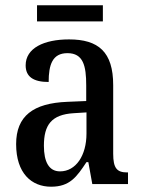

<svg xmlns="http://www.w3.org/2000/svg" viewBox="-20 -696 537 726"><path d="M120 -615H369V-676H120ZM173 10C244 10 270 -27 307 -83H314L329 0H464V-44H461C422 -44 408 -60 408 -115V-374C408 -500 352 -547 241 -547C146 -547 77 -514 77 -449C77 -406 106 -386 164 -386C164 -451 178 -495 235 -495C295 -495 306 -447 306 -373V-314L235 -311C105 -306 41 -257 41 -151C41 -41 99 10 173 10ZM207 -48C165 -48 146 -84 146 -145C146 -223 174 -263 259 -268L307 -271V-191C307 -108 267 -48 207 -48Z"/></svg>

Font: Noto Serif Bengali Condensed Medium
Style: Regular
Weight: 500
Width: 3
Designer: Juan Bruce, Universal Thirst, Indian Type Foundry and the Monotype Design Team.
Foundry: Monotype Imaging Inc.
Version: Version 2.003